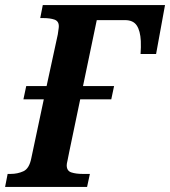

<svg xmlns="http://www.w3.org/2000/svg" viewBox="-40 -734 668 754"><path d="M-20 0 -10 -51H2Q29 -51 52 -61.5Q75 -72 83 -113L132 -344H52L63 -396H143L187 -599Q188 -609 189.5 -617Q191 -625 191 -631Q191 -651 174 -657Q157 -663 130 -663H118L128 -714H608L573 -522H512Q514 -549 513 -573Q511 -613 497 -634Q483 -655 451 -655H340L286 -396H408L397 -344H275L232 -138Q228 -115 225 -103Q222 -91 222 -85Q222 -63 240 -57Q258 -51 285 -51H313L302 0Z"/></svg>

Font: Noto Serif Condensed
Style: Bold Italic
Weight: 700
Width: 3
Italic angle: -12°
Designer: Monotype Design Team
Foundry: Monotype Imaging Inc.
Version: Version 2.014